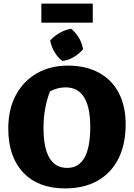

<svg xmlns="http://www.w3.org/2000/svg" viewBox="-20 -1035 744 1068"><path d="M342 13Q193 13 109.5 -75Q26 -163 26 -320Q26 -428 68.5 -506.5Q111 -585 185.5 -627.5Q260 -670 357 -670Q457 -670 529.5 -631Q602 -592 640.5 -518.5Q679 -445 679 -344Q679 -232 638.5 -152Q598 -72 522.5 -29.5Q447 13 342 13ZM354 -101Q482 -101 482 -329Q482 -549 345 -549Q300 -549 258 -527Q222 -433 222 -324Q222 -101 354 -101ZM210 -909V-1015H496V-909ZM376 -875Q431 -828 442 -761Q421 -736 390 -717.5Q359 -699 327 -696Q301 -715 283 -746Q265 -777 259 -810Q281 -834 312 -852Q343 -870 376 -875Z"/></svg>

Font: Piazzolla ExtraBold
Style: Regular
Weight: 800
Designer: Juan Pablo del Peral
Foundry: Huerta Tipografica
Version: Version 1.330